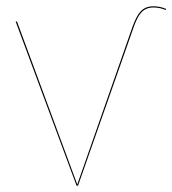

<svg xmlns="http://www.w3.org/2000/svg" viewBox="-20 -585 543 605"><path d="M401.4 -499.9C416.3 -541.7 431.1 -561.4 463.8 -561.4C477.6 -561.4 490.6 -558.4 502.6 -553.4L503.3 -557C491.2 -562.1 478 -565.2 463.7 -565.2C429.1 -565.2 413.6 -544.9 397.3 -500.1L223.5 -3.7L33.6 -517.2H29.3L221.2 0H225.9Z"/></svg>

Font: Fira Sans Four
Style: Regular
Weight: 100
Designer: Carrois Corporate & Edenspiekermann AG
Foundry: Carrois Corporate GbR & Edenspiekermann AG
Version: Version 4.203;PS 004.203;hotconv 1.0.88;makeotf.lib2.5.64775